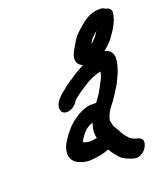

<svg xmlns="http://www.w3.org/2000/svg" viewBox="-139 -804 835 956"><g transform="rotate(-20 278.5 -326.0)"><path d="M232.1 -319.2C243.4 -328.6 255.8 -339.7 265.8 -346.4C311.4 -377.4 348.4 -402.4 397.5 -412.3C396.4 -401.5 392.8 -388 385.9 -374.8C372.7 -349.7 365.7 -335.2 350.5 -309.8L334.4 -286.9C330.6 -281.6 328.1 -277.7 324.5 -273H296.9C261.6 -273 220.8 -247.6 200.4 -232.7C169.3 -210 140.8 -175.5 122.2 -144.7C83.9 -81.5 104.6 -39.7 145.1 -24.3C160.9 -18.3 183.4 -10.4 216.2 -15.3C245.6 -19 269.9 -21.4 301.3 -34.3C311.5 -15.1 323.3 -0.8 337.6 15.5C354.1 34.2 382.3 45 408.6 52.3C422 55.9 438.8 52.1 452.5 42.7C482.2 22.3 498.5 -24.4 462.7 -34.3C443.1 -39.7 426.7 -46.4 418.5 -54.9C404.1 -70.5 395.1 -81.3 386.1 -100.1C377.9 -117.5 364.6 -132.9 363.3 -143.2C361.1 -160 355.9 -164.7 360.4 -177L366.4 -193C371.5 -207 382.3 -224 390.8 -233.8C410.2 -256.1 428.6 -288.6 442.1 -308.8C455.8 -329.2 460.5 -343.6 470 -363C482.7 -388.9 487.6 -411 491.6 -429.8C500.7 -472 479.5 -510.5 420.1 -500.7C360.7 -492 306.9 -464.8 261.3 -433.4C243.4 -421.1 219.5 -407.2 198.3 -387.9C194.4 -384.4 131.4 -342.9 143.2 -299.5C149.6 -276 178.1 -275.6 199.8 -286.8C212.5 -293.4 224.7 -304.1 232.1 -319.2ZM528.6 -697.1C523.9 -701.8 514.5 -706 505.1 -706H495.1C450.4 -706 412.1 -677.6 387 -654.8C369.1 -638.6 346.7 -621.3 330.4 -589.9C325 -580.2 316.7 -568.5 308.7 -552.8C278.3 -496.1 311.8 -466 362.3 -466C375.3 -466 386.7 -468.1 402.6 -474.2C440.5 -488.3 483.8 -523.5 508.3 -560.7L520.7 -578.5C526.4 -586.8 530.5 -593.8 533.9 -600.7L540.6 -613.8C545.7 -623 550 -634.5 552.8 -646.6L555.6 -659.5C560.6 -679.7 550.4 -694.8 528.6 -697.1ZM447.8 -608.9C434.9 -587.6 418.1 -567.4 408.2 -560.9C406.8 -560.1 404.9 -559.1 402.5 -557.9C408.7 -568 415.8 -579.4 417.6 -581.5C424.3 -588.3 439.2 -602.5 447.8 -608.9ZM267.7 -107.4C259.1 -106.1 251.1 -105.4 235.7 -102.8C221.9 -101.9 194.5 -107.4 196.5 -115.5C196.7 -116 197.3 -117.5 200.1 -122C215.5 -144.8 227.4 -160.7 240.7 -170.3C243.6 -172.5 259.5 -182 265.3 -184L274 -184L271.5 -177C260.8 -148.2 263.5 -127.1 267.7 -107.4Z"/></g></svg>

Font: Just Breathe
Style: BdObl7
Weight: 400
Foundry: Cannot Into Space Fonts
Version: Version 0.72